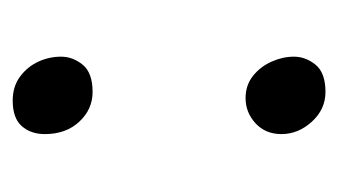

<svg xmlns="http://www.w3.org/2000/svg" viewBox="-138 -398 545 310"><g transform="rotate(-90 135.0 -242.5)"><path d="M142 -366Q114 -366 94 -387.5Q74 -409 74 -443Q74 -466 87 -480.5Q100 -495 128 -495Q151 -495 167 -483Q183 -471 191 -453.5Q199 -436 199 -417Q199 -398 186 -382Q173 -366 142 -366ZM142 10Q114 10 94 -12Q74 -34 74 -61Q74 -87 91.5 -103Q109 -119 132 -119Q153 -119 168 -107Q183 -95 191 -77Q199 -59 199 -41Q199 -22 186 -6Q173 10 142 10Z"/></g></svg>

Font: Shantell Sans Light
Style: Regular
Weight: 300
Designer: Stephen Nixon, Anya Danilova, Shantell Martin
Foundry: Arrow Type
Version: Version 1.011;[c5ecc13dd]